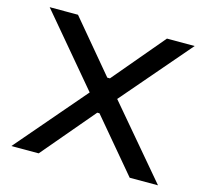

<svg xmlns="http://www.w3.org/2000/svg" viewBox="-100 -803 987 917"><g transform="rotate(15 393.5 -344.0)"><path d="M31 0 326 -344 36 -688H176L389 -434H402L616 -688H753L461 -348L756 0H616L397 -260H386L166 0Z"/></g></svg>

Font: Saira Expanded Medium
Style: Regular
Weight: 500
Width: 7
Designer: Hector Gatti with collaboration of the Omnibus-Type team
Foundry: Omnibus-Type
Version: Version 1.100; ttfautohint (v1.8.3)